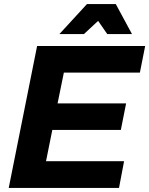

<svg xmlns="http://www.w3.org/2000/svg" viewBox="-20 -927 736 947"><path d="M631 -759H509L464 -824L394 -759H273L409 -907H551ZM567 0H23L163 -700H696L670 -569H295L264 -417H602L576 -286H238L207 -132H592Z"/></svg>

Font: Argentum Sans SemiBold
Style: Italic
Weight: 600
Italic angle: -11°
Designer: Julieta Ulanovsky (font), Cristiano Sobral (main changes and remaster)
Foundry: Julieta Ulanovsky (font), Cristiano Sobral (main changes and remaster)
Version: Version 2.007;June 15, 2022;FontCreator 14.0.0.2814 64-bit; 